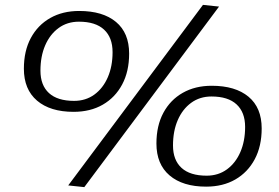

<svg xmlns="http://www.w3.org/2000/svg" viewBox="-20 -758 1146 788"><path d="M78 -476Q78 -549 106.5 -602Q135 -655 186 -684Q237 -713 305 -713Q402 -713 456 -668Q510 -623 510 -538Q510 -465 481.5 -411.5Q453 -358 402 -328.5Q351 -299 282 -299Q186 -299 132 -345Q78 -391 78 -476ZM304 -669Q256 -669 220.5 -643Q185 -617 165.5 -572Q146 -527 146 -468Q146 -408 181 -376Q216 -344 284 -344Q332 -344 367.5 -370Q403 -396 422.5 -441Q442 -486 442 -544Q442 -604 407 -636.5Q372 -669 304 -669ZM326 10 260 3 813 -738 879 -731ZM622 -169Q622 -242 650.5 -295Q679 -348 730 -377Q781 -406 849 -406Q946 -406 1000 -361Q1054 -316 1054 -231Q1054 -158 1025.5 -104.5Q997 -51 946 -21.5Q895 8 826 8Q730 8 676 -38Q622 -84 622 -169ZM848 -362Q800 -362 764.5 -336Q729 -310 709.5 -265Q690 -220 690 -161Q690 -101 725 -69Q760 -37 828 -37Q876 -37 911.5 -63Q947 -89 966.5 -134Q986 -179 986 -237Q986 -297 951 -329.5Q916 -362 848 -362Z"/></svg>

Font: Georama Extended
Style: Italic
Weight: 400
Width: 7
Italic angle: -9°
Designer: Jean-Baptiste Levee
Foundry: Production Type
Version: Version 1.000